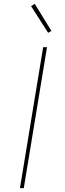

<svg xmlns="http://www.w3.org/2000/svg" viewBox="-20 -981 340 1001"><path d="M84 0 205 -735H225L104 0ZM231 -810 142 -949 161 -961 248 -820Z"/></svg>

Font: Iosevka Aile Thin
Style: Italic
Weight: 100
Italic angle: -9°
Designer: Belleve Invis
Foundry: Belleve Invis
Version: Version 31.1.0; ttfautohint (v1.8.4)